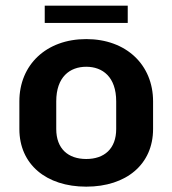

<svg xmlns="http://www.w3.org/2000/svg" viewBox="-20 -658 623 694"><path d="M141.7 -637.5V-575H441.7V-637.5ZM291.7 -516.7C146.7 -516.7 50 -423.3 50 -291.7V-191.7C50 -64.2 146.7 16.7 291.7 16.7C436.7 16.7 533.3 -64.2 533.3 -191.7V-291.7C533.3 -423.3 436.7 -516.7 291.7 -516.7ZM291.7 -416.7C350.8 -416.7 400 -380 400 -291.7V-191.7C400 -120 356.7 -83.3 291.7 -83.3C226.7 -83.3 183.3 -120 183.3 -191.7V-291.7C183.3 -380 232.5 -416.7 291.7 -416.7Z"/></svg>

Font: BoonHome
Style: Bold
Weight: 700
Designer: Sungsit Sawaiwan
Foundry: Sungsit Sawaiwan
Version: Version 0.2